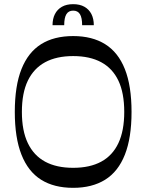

<svg xmlns="http://www.w3.org/2000/svg" viewBox="-20 -887 702 921"><path d="M331 14Q239 14 177 -25Q115 -64 83 -145Q51 -226 51 -350Q51 -475 83 -555.5Q115 -636 177 -675Q239 -714 331 -714Q422 -714 484.5 -675Q547 -636 579 -555.5Q611 -475 611 -350Q611 -226 579 -145Q547 -64 484.5 -25Q422 14 331 14ZM331 -82Q411 -82 465.5 -111.5Q520 -141 548 -200.5Q576 -260 576 -350Q576 -441 548 -500Q520 -559 465.5 -588.5Q411 -618 331 -618Q251 -618 196.5 -588.5Q142 -559 113.5 -500Q85 -441 85 -350Q85 -260 113.5 -200.5Q142 -141 196.5 -111.5Q251 -82 331 -82ZM232 -766Q232 -797 243.5 -819.5Q255 -842 277 -854.5Q299 -867 331 -867Q363 -867 385 -854.5Q407 -842 418.5 -819.5Q430 -797 430 -766H374Q374 -802 363.5 -819Q353 -836 331 -836Q309 -836 298.5 -819Q288 -802 288 -766Z"/></svg>

Font: Ojuju Medium
Style: Regular
Weight: 500
Designer: Chisaokwu Joboson, Mirko Velimirovic
Foundry: Udi Foundry
Version: Version 1.000